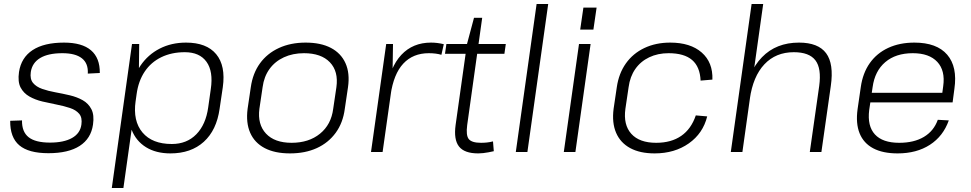

<svg xmlns="http://www.w3.org/2000/svg" viewBox="-20 -760 4856 960"><path d="M222 6Q123 6 76.5 -33.5Q30 -73 31 -156L90 -158Q89 -101 123 -74Q157 -47 230 -47Q299 -47 340 -70Q381 -93 387 -137Q392 -172 376 -191Q360 -210 330 -220Q300 -230 264 -237Q228 -244 192 -252.5Q156 -261 127 -277.5Q98 -294 83 -322.5Q68 -351 75 -400Q86 -472 143 -509.5Q200 -547 300 -547Q390 -547 435 -508.5Q480 -470 479 -395L419 -392Q422 -443 389.5 -468.5Q357 -494 292 -494Q221 -494 181 -470Q141 -446 134 -400Q129 -365 145 -345.5Q161 -326 191 -315.5Q221 -305 257 -298.5Q293 -292 329 -283.5Q365 -275 393.5 -259Q422 -243 437 -214Q452 -185 445 -137Q435 -67 378.5 -30.5Q322 6 222 6Z M832 7Q760 7 710 -24Q660 -55 638 -111.5Q616 -168 626 -245L634 -301Q645 -377 682.5 -432Q720 -487 778.5 -517Q837 -547 910 -547Q1013 -547 1061 -489Q1109 -431 1094 -324L1078 -216Q1063 -109 999 -51Q935 7 832 7ZM640 -540H676L674 -367L597 180H539ZM839 -40Q914 -40 961.5 -88.5Q1009 -137 1021 -223L1034 -315Q1047 -403 1012.5 -451Q978 -499 904 -499Q838 -499 786.5 -474Q735 -449 703.5 -402Q672 -355 663 -289L658 -254Q644 -155 692.5 -97.5Q741 -40 839 -40Z M1430 7Q1354 7 1303.5 -19.5Q1253 -46 1231 -96Q1209 -146 1218 -216L1234 -324Q1244 -394 1280 -443.5Q1316 -493 1374.5 -520Q1433 -547 1508 -547Q1584 -547 1634.5 -520.5Q1685 -494 1707.5 -444Q1730 -394 1720 -324L1704 -216Q1695 -146 1658.5 -96Q1622 -46 1564 -19.5Q1506 7 1430 7ZM1438 -46Q1524 -46 1580 -91.5Q1636 -137 1646 -216L1662 -324Q1673 -403 1629.5 -448.5Q1586 -494 1500 -494Q1444 -494 1399.5 -473.5Q1355 -453 1327.5 -415Q1300 -377 1293 -324L1277 -216Q1267 -138 1310 -92Q1353 -46 1438 -46Z M1911 -540H1945L1942 -346L1893 0H1835ZM1912 -305Q1929 -424 1986.5 -485.5Q2044 -547 2135 -547Q2151 -547 2167 -545Q2183 -543 2199 -539L2187 -486Q2160 -494 2124 -494Q2045 -494 1996.5 -442Q1948 -390 1933 -285Z M2371 7Q2302 7 2275 -27.5Q2248 -62 2258 -135L2315 -540L2350 -671H2391L2316 -135Q2309 -83 2324 -64.5Q2339 -46 2385 -46Q2400 -46 2414.5 -47.5Q2429 -49 2445 -53L2449 -4Q2436 -1 2422.5 1.5Q2409 4 2396 5.5Q2383 7 2371 7ZM2212 -540H2509L2502 -491H2205Z M2721 -740 2617 0H2559L2663 -740Z M2933 -540 2857 0H2799L2875 -540ZM2963 -722 2947 -612H2881L2897 -722Z M3253 7Q3180 7 3131 -19.5Q3082 -46 3060.5 -96Q3039 -146 3048 -216L3064 -324Q3074 -393 3109.5 -443Q3145 -493 3202 -520Q3259 -547 3331 -547Q3432 -547 3488.5 -497.5Q3545 -448 3542 -362L3483 -357Q3480 -426 3440.5 -460Q3401 -494 3323 -494Q3269 -494 3226 -473.5Q3183 -453 3156.5 -415Q3130 -377 3123 -324L3107 -216Q3096 -136 3136.5 -91Q3177 -46 3261 -46Q3336 -46 3386 -80.5Q3436 -115 3459 -183L3516 -178Q3495 -93 3424 -43Q3353 7 3253 7Z M4076 -330Q4088 -418 4057 -458.5Q4026 -499 3949 -499Q3859 -499 3802 -438.5Q3745 -378 3729 -265L3688 -201L3698 -265Q3719 -401 3790 -474Q3861 -547 3975 -547Q4071 -547 4110.5 -494Q4150 -441 4134 -330L4087 0H4029ZM3738 -740H3796L3742 -356L3692 0H3634Z M4468 7Q4394 7 4346 -18.5Q4298 -44 4278 -93.5Q4258 -143 4268 -215L4284 -325Q4294 -395 4329 -444.5Q4364 -494 4421 -520.5Q4478 -547 4552 -547Q4664 -547 4716 -486.5Q4768 -426 4752 -316L4743 -248H4320L4327 -296H4702L4689 -277L4696 -329Q4707 -407 4666.5 -450.5Q4626 -494 4544 -494Q4459 -494 4406.5 -449.5Q4354 -405 4343 -324L4326 -210Q4316 -130 4354.5 -88Q4393 -46 4476 -46Q4550 -46 4599.5 -75.5Q4649 -105 4669 -161L4724 -158Q4696 -79 4629.5 -36Q4563 7 4468 7Z"/></svg>

Font: Pathway Extreme 8pt Thin 12pt
Style: Italic
Weight: 100
Italic angle: -8°
Version: Version 1.001;gftools[0.9.26]